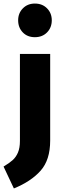

<svg xmlns="http://www.w3.org/2000/svg" viewBox="-76 -836 338 1079"><path d="M206 -46Q206 63 152 123.5Q98 184 2 223L-56 100Q-24 81 -5 64Q14 47 25 21Q36 -5 36 -44V-533H206ZM215 -722Q215 -681 188.5 -654Q162 -627 120 -627Q78 -627 52 -654Q26 -681 26 -722Q26 -762 52.5 -789Q79 -816 120 -816Q162 -816 188.5 -789Q215 -762 215 -722Z"/></svg>

Font: Fira Sans Extra Condensed ExtraBold
Style: Regular
Weight: 800
Width: 1
Designer: Carrois Corporate & Edenspiekermann AG
Foundry: Carrois Corporate GbR & Edenspiekermann AG
Version: Version 4.203